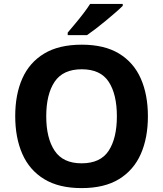

<svg xmlns="http://www.w3.org/2000/svg" viewBox="-20 -954 836 984"><path d="M738 -358Q738 -247 701.5 -164.5Q665 -82 590 -36Q515 10 398 10Q282 10 206.5 -36Q131 -82 94.5 -165Q58 -248 58 -359Q58 -470 94.5 -552Q131 -634 206.5 -679.5Q282 -725 399 -725Q515 -725 590 -679.5Q665 -634 701.5 -551.5Q738 -469 738 -358ZM217 -358Q217 -246 260 -181.5Q303 -117 398 -117Q495 -117 537 -181.5Q579 -246 579 -358Q579 -471 537 -535Q495 -599 399 -599Q303 -599 260 -535Q217 -471 217 -358ZM609 -924Q595 -910 572 -890Q549 -870 522.5 -848Q496 -826 470.5 -806.5Q445 -787 426 -774H327V-787Q343 -806 364.5 -831.5Q386 -857 407 -884.5Q428 -912 442 -934H609Z"/></svg>

Font: Noto Sans Tangsa
Style: Bold
Weight: 700
Version: Version 1.504